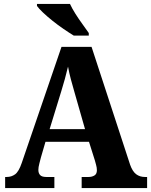

<svg xmlns="http://www.w3.org/2000/svg" viewBox="-20 -951 764 971"><path d="M6 0V-56H14Q38 -56 56.5 -69.5Q75 -83 90 -127L291 -714H443L638 -118Q650 -84 668.5 -70Q687 -56 713 -56H724V0H393V-56H428Q445 -56 457.5 -63.5Q470 -71 470 -90Q470 -103 466 -117Q462 -131 460 -139L430 -234H210L187 -155Q184 -143 179 -124Q174 -105 174 -92Q174 -75 183 -65.5Q192 -56 214 -56H255V0ZM231 -298H410L356 -487Q347 -518 338.5 -549.5Q330 -581 324 -614Q309 -551 290 -490ZM353 -771Q330 -785 301.5 -804.5Q273 -824 245.5 -846Q218 -868 197 -888Q176 -908 167 -921V-931H334Q344 -909 361 -882Q378 -855 397 -829Q416 -803 429 -784V-771Z"/></svg>

Font: Noto Serif Ethiopic SemiCondensed ExtraBold
Style: Regular
Weight: 800
Width: 4
Designer: Monotype Design Team
Foundry: Monotype Imaging Inc.
Version: Version 2.102; ttfautohint (v1.8.4.7-5d5b)